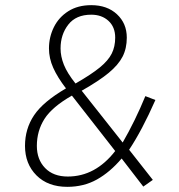

<svg xmlns="http://www.w3.org/2000/svg" viewBox="-20 -714 694 745"><path d="M472 -568Q472 -526 455.5 -494Q439 -462 401.5 -431Q364 -400 297 -362L456 -161Q504 -244 544 -341L583 -326Q531 -208 481 -133L573 -16L536 10L452 -99Q407 -46 356 -17.5Q305 11 241 11Q166 11 121.5 -33.5Q77 -78 77 -148Q77 -214 112 -266.5Q147 -319 236 -371Q203 -414 186.5 -451Q170 -488 170 -526Q170 -570 189 -608.5Q208 -647 245 -670.5Q282 -694 334 -694Q396 -694 434 -658.5Q472 -623 472 -568ZM215 -526Q215 -495 228 -462.5Q241 -430 273 -390Q334 -425 367 -452Q400 -479 413.5 -506Q427 -533 427 -568Q427 -609 401 -633Q375 -657 334 -657Q275 -657 245 -618.5Q215 -580 215 -526ZM123 -148Q123 -95 155 -62Q187 -29 243 -29Q350 -29 427 -128L259 -343Q182 -299 152.5 -252.5Q123 -206 123 -148Z"/></svg>

Font: Fira Sans Condensed ExtraLight
Style: Italic
Weight: 275
Width: 3
Italic angle: -8°
Designer: Carrois Corporate & Edenspiekermann AG
Foundry: Carrois Corporate GbR & Edenspiekermann AG
Version: Version 4.203